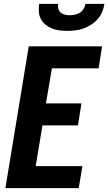

<svg xmlns="http://www.w3.org/2000/svg" viewBox="-20 -975 561 995"><path d="M8 0 129 -735H509L491 -621H249L218 -439H402L384 -325H200L165 -114H407L388 0ZM329 -815Q308 -815 288 -817.5Q268 -820 249.5 -827.5Q231 -835 216 -847Q201 -859 192 -876Q183 -893 181.5 -913.5Q180 -934 183 -955H281Q279 -942 282.5 -929.5Q286 -917 295 -909.5Q304 -902 316.5 -899Q329 -896 342 -896Q355 -896 368.5 -899Q382 -902 394 -909.5Q406 -917 413.5 -929.5Q421 -942 423 -955H521Q518 -934 509.5 -913.5Q501 -893 486 -876Q471 -859 452 -847Q433 -835 412.5 -827.5Q392 -820 371 -817.5Q350 -815 329 -815Z"/></svg>

Font: Iosevka Curly Heavy
Style: Italic
Weight: 900
Italic angle: -9°
Monospace: yes
Designer: Belleve Invis
Foundry: Belleve Invis
Version: Version 22.1.2; ttfautohint (v1.8.4)